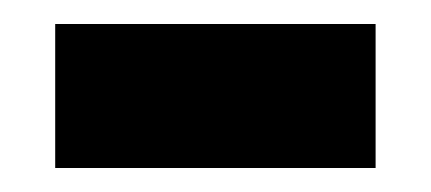

<svg xmlns="http://www.w3.org/2000/svg" viewBox="-20 -349 359 160"><path d="M26 -209H293V-329H26Z"/></svg>

Font: Noto Sans Hebrew Droid
Style: Bold
Weight: 700
Designer: Monotype Design Team
Foundry: Monotype Imaging Inc.
Version: Version 1.100